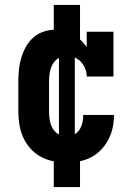

<svg xmlns="http://www.w3.org/2000/svg" viewBox="-20 -648 540 775"><path d="M247 8Q220 8 193.5 2.5Q167 -3 143.5 -16Q120 -29 102 -49.5Q84 -70 73 -95Q62 -120 58 -146.5Q54 -173 54 -200V-320Q54 -344 56.5 -368Q59 -392 66 -415Q73 -438 84.5 -459Q96 -480 114 -496Q132 -512 155 -520Q178 -528 202 -528Q221 -528 239.5 -523.5Q258 -519 274.5 -509.5Q291 -500 305 -487Q319 -474 330 -458V-520H438V-339H330Q330 -355 324 -370.5Q318 -386 307 -398Q296 -410 280.5 -416.5Q265 -423 249 -423Q232 -423 216.5 -413.5Q201 -404 192.5 -388.5Q184 -373 181 -355.5Q178 -338 178 -320V-200Q178 -182 180.5 -165Q183 -148 191 -132.5Q199 -117 214.5 -107Q230 -97 247 -97Q263 -97 277.5 -104Q292 -111 300.5 -124Q309 -137 312.5 -152.5Q316 -168 316 -183V-184H440V-182Q440 -157 434.5 -131.5Q429 -106 417 -83.5Q405 -61 387 -42.5Q369 -24 346.5 -12.5Q324 -1 298.5 3.5Q273 8 247 8ZM197 107V-52H218V-468H197V-628H303V-468H282V-52H303V107Z"/></svg>

Font: Iosevka Curly Slab Extrabold
Style: Regular
Weight: 800
Monospace: yes
Designer: Belleve Invis
Foundry: Belleve Invis
Version: Version 22.1.2; ttfautohint (v1.8.4)